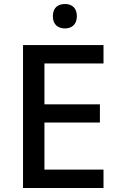

<svg xmlns="http://www.w3.org/2000/svg" viewBox="-20 -939 597 959"><path d="M305 -919C271 -919 244 -902 244 -858C244 -815 271 -797 305 -797C336 -797 364 -815 364 -858C364 -902 336 -919 305 -919ZM497 0V-92H202V-327H479V-418H202V-622H497V-714H95V0Z"/></svg>

Font: Noto Sans Medefaidrin Medium
Style: Regular
Weight: 500
Designer: Dalton Maag Ltd
Foundry: Dalton Maag Ltd
Version: Version 1.002